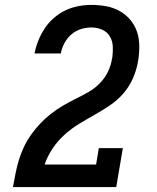

<svg xmlns="http://www.w3.org/2000/svg" viewBox="-20 -763 640 783"><path d="M33 0V-1Q38 -29 43.5 -56.5Q49 -84 57 -110.5Q65 -137 77.5 -163.5Q90 -190 107 -214Q124 -238 144.5 -259.5Q165 -281 188 -299Q211 -317 236.5 -332Q262 -347 288.5 -360Q315 -373 340.5 -387.5Q366 -402 387 -423.5Q408 -445 420.5 -471Q433 -497 437 -525Q437 -526 437.5 -526.5Q438 -527 438 -528Q441 -551 440 -573.5Q439 -596 428 -614.5Q417 -633 396.5 -642Q376 -651 353 -651Q332 -651 310.5 -644.5Q289 -638 271.5 -623Q254 -608 243 -587.5Q232 -567 228 -545H121Q126 -572 136.5 -598Q147 -624 162.5 -647.5Q178 -671 200 -690Q222 -709 247.5 -721Q273 -733 300 -738Q327 -743 353 -743Q384 -743 413.5 -737.5Q443 -732 468 -718Q493 -704 511.5 -682Q530 -660 539 -632.5Q548 -605 548 -574Q548 -543 543 -513Q537 -478 522.5 -444.5Q508 -411 484 -383Q460 -355 429 -334Q398 -313 366 -295Q334 -277 302 -257.5Q270 -238 242.5 -213Q215 -188 194.5 -157.5Q174 -127 162 -92H372L383 -159H481L454 0Z"/></svg>

Font: Iosevka Curly Slab SmBdExObl
Style: Regular
Weight: 600
Width: 7
Italic angle: -9°
Monospace: yes
Designer: Belleve Invis
Foundry: Belleve Invis
Version: Version 11.1.0; ttfautohint (v1.8.3)